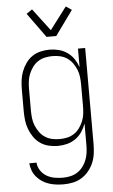

<svg xmlns="http://www.w3.org/2000/svg" viewBox="-64 -801 627 1065"><g transform="rotate(-5 250.0 -268.0)"><path d="M247 223Q226 223 205.5 220.5Q185 218 165 211.5Q145 205 127.5 193.5Q110 182 96.5 166Q83 150 75.5 130.5Q68 111 67 90H107Q108 113 121.5 133.5Q135 154 155.5 166Q176 178 199.5 182Q223 186 247 186Q268 186 289 181Q310 176 327.5 164.5Q345 153 358 135.5Q371 118 378.5 98Q386 78 388.5 57Q391 36 391 15V-103Q382 -78 367.5 -56.5Q353 -35 331.5 -20Q310 -5 284.5 1.5Q259 8 233 8Q208 8 182.5 2Q157 -4 136 -18.5Q115 -33 100 -54.5Q85 -76 76 -100Q67 -124 64 -149Q61 -174 61 -200V-320Q61 -346 64 -371Q67 -396 76 -420Q85 -444 100 -465.5Q115 -487 136 -501.5Q157 -516 182.5 -522Q208 -528 233 -528Q259 -528 284.5 -521.5Q310 -515 331.5 -500Q353 -485 367.5 -463.5Q382 -442 391 -417V-520H431V15Q431 41 427.5 67.5Q424 94 414 118Q404 142 387 163Q370 184 347.5 198Q325 212 299 217.5Q273 223 247 223ZM246 -29Q267 -29 288 -33.5Q309 -38 327 -50Q345 -62 357.5 -79.5Q370 -97 378 -116.5Q386 -136 388.5 -157.5Q391 -179 391 -200V-320Q391 -341 388.5 -362.5Q386 -384 378 -403.5Q370 -423 357.5 -440.5Q345 -458 327 -470Q309 -482 288 -486.5Q267 -491 246 -491Q225 -491 204 -486.5Q183 -482 165 -470Q147 -458 134.5 -440.5Q122 -423 114 -403.5Q106 -384 103.5 -362.5Q101 -341 101 -320V-200Q101 -179 103.5 -157.5Q106 -136 114 -116.5Q122 -97 134.5 -79.5Q147 -62 165 -50Q183 -38 204 -33.5Q225 -29 246 -29ZM223 -600 124 -737 156 -759 250 -635 344 -759 376 -737 277 -600Z"/></g></svg>

Font: Iosevka Extralight
Style: Regular
Weight: 200
Monospace: yes
Designer: Belleve Invis
Foundry: Belleve Invis
Version: Version 32.0.1; ttfautohint (v1.8.4)